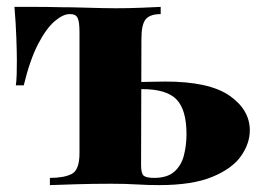

<svg xmlns="http://www.w3.org/2000/svg" viewBox="-20 -538 760 558"><path d="M447 -518V-497Q416 -497 403.5 -482Q391 -467 391 -425L390 -58Q390 -34 397.5 -27.5Q405 -21 428 -21Q466 -21 486.5 -39Q507 -57 514.5 -86.5Q522 -116 522 -148Q522 -219 493 -249Q464 -279 393 -279Q377 -279 359 -278Q341 -277 330 -277L328 -299Q371 -299 404 -300Q437 -301 460 -301Q588 -301 647 -260Q706 -219 706 -159Q706 -121 680.5 -84.5Q655 -48 597 -24Q539 0 442 0Q410 0 377.5 -2Q345 -4 302 -4Q249 -4 200.5 -2.5Q152 -1 125 0V-21Q166 -21 188.5 -32.5Q211 -44 211 -93V-445Q211 -475 205.5 -486Q200 -497 185 -497H182Q163 -497 138.5 -476Q114 -455 90.5 -409.5Q67 -364 49 -290H26Q28 -303 28.5 -322Q29 -341 29 -362Q29 -385 27.5 -428Q26 -471 22 -518Q50 -518 84 -518Q118 -518 158 -517Q187 -517 218.5 -516Q250 -515 276.5 -514.5Q303 -514 317 -514Q353 -514 390.5 -515.5Q428 -517 447 -518Z"/></svg>

Font: Playfair Display Black
Style: Regular
Weight: 900
Designer: Claus Eggers Sørensen
Foundry: Claus Eggers Sørensen
Version: Version 1.203